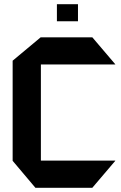

<svg xmlns="http://www.w3.org/2000/svg" viewBox="-20 -891 575 911"><path d="M148 0 40 -128V-603L173 -714H418L527 -586V-585H174V-129H527V-128L418 0ZM250 -790V-871H350V-790Z"/></svg>

Font: Foldit Thin SemiBold
Style: Regular
Weight: 600
Version: Version 1.003